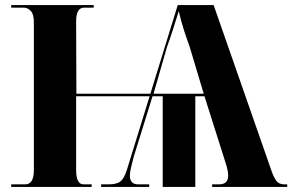

<svg xmlns="http://www.w3.org/2000/svg" viewBox="-20 -734 1156 754"><path d="M24 0H340V-10H308Q279 -10 279 -66V-356H580L578 -366H280L279 -650Q279 -704 310 -704H348V-714H24V-704H73Q89 -704 101 -691Q113 -678 113 -646V-66Q113 -10 79 -10H24ZM377 0H566V-10H523Q490 -10 490 -44Q490 -58 495 -78Q500 -98 505 -118L579 -356H619V0H747V-356H783L861 -110Q865 -99 870.5 -79.5Q876 -60 876 -44Q876 -10 840 -10H813V0H1108V-10H1096Q1076 -10 1065 -24Q1054 -38 1041 -78L819 -714H678L478 -66Q468 -34 453.5 -22Q439 -10 407 -10H377ZM583 -366 635 -547Q648 -583 658 -614.5Q668 -646 682 -690Q692 -647 703 -613.5Q714 -580 724 -553L780 -366Z"/></svg>

Font: Noto Serif Display SemiCondensed Extra
Style: Regular
Weight: 800
Width: 4
Designer: Monotype Design Team
Foundry: Monotype Imaging Inc.
Version: Version 1.900